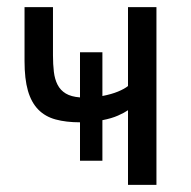

<svg xmlns="http://www.w3.org/2000/svg" viewBox="-20 -520 537 540"><path d="M205 -176Q166 -176 136.5 -184Q107 -192 87.5 -212Q68 -232 58.5 -265Q49 -298 49 -348V-500H129V-364Q129 -339 131.5 -318Q134 -297 142 -281.5Q150 -266 165 -257Q180 -248 205 -246V-373H268V-250Q294 -255 312 -262.5Q330 -270 340 -278V-500H420V0H340V-210Q330 -203 312 -195Q294 -187 268 -182V-68H205Z"/></svg>

Font: PTSans
Style: Regular
Weight: 400
Designer: A.Korolkova, O.Umpeleva, V.Yefimov
Foundry: ParaType Ltd
Version: Version 2.003W OFL